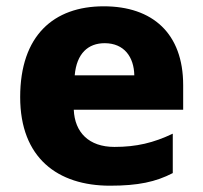

<svg xmlns="http://www.w3.org/2000/svg" viewBox="-20 -579 643 609"><path d="M309 -559C150 -559 44 -466 44 -271C44 -78 163 10 329 10C418 10 474 -2 528 -30V-155C467 -126 413 -113 343 -113C262 -113 217 -159 214 -231H561V-309C561 -473 464 -559 309 -559ZM312 -442C374 -442 405 -398 406 -340H217C223 -410 260 -442 312 -442Z"/></svg>

Font: Noto Sans Bengali UI ExtraBold
Style: Regular
Weight: 800
Designer: Jelle Bosma - Monotype Design Team
Foundry: Monotype Imaging Inc.
Version: Version 2.003